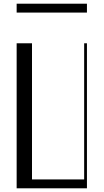

<svg xmlns="http://www.w3.org/2000/svg" viewBox="-20 -1018 560 1038"><path d="M70 -784H153V-48H435V-784H450V0H70ZM70 -998H450V-950H70Z"/></svg>

Font: Facade Sud
Style: Regular
Weight: 100
Designer: Éléonore Fines
Foundry: Velvetyne Type Foundry
Version: Version 1.001;Glyphs 3.2 (3202)